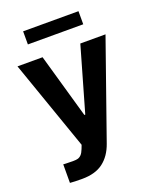

<svg xmlns="http://www.w3.org/2000/svg" viewBox="-164 -801 889 1095"><g transform="rotate(-20 281.0 -254.0)"><path d="M68 196.4 68.3 83.9Q74.4 84.3 80.3 84.7Q86.3 85 92.6 85Q106.3 85.6 126.7 85.7Q144.2 85.7 155.8 82.9Q167.4 80.1 177.7 69.6Q187.9 59 196.3 37.2L204.9 14.8L14.2 -530.4H166.4L277.8 -139.6H283.3L395.5 -530.4H548.4L341.6 58.3Q317.8 126.2 269.8 162.5Q221.9 198.9 141.6 198.9Q94.2 198.9 68 196.4ZM448.7 -627.7H112.7V-707.2H448.7Z"/></g></svg>

Font: Pretendard Variable
Style: Regular
Weight: 400
Designer: Base glyphs from Inter by Rasmus Andersson; Hangul glyphs from Noto Sans CJK(Source Han Sans) by Jang Soo-young and Kang
Foundry: Kil Hyung-jin
Version: Version 1.100;FEAKit 1.0